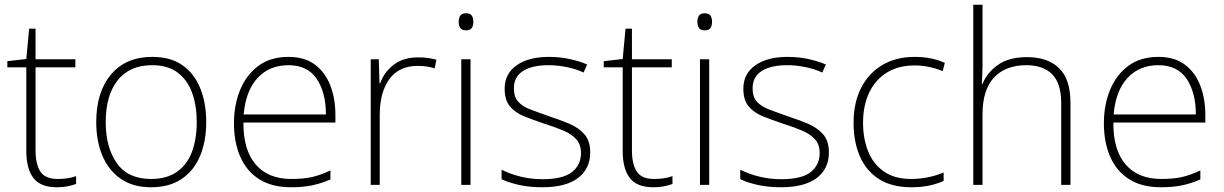

<svg xmlns="http://www.w3.org/2000/svg" viewBox="-20 -780 5164 810"><path d="M223 -25Q246 -25 265.5 -28Q285 -31 301 -37V-4Q285 2 265 6Q245 10 220 10Q151 10 121 -29Q91 -68 91 -143V-496H11V-522L91 -531L103 -659H130V-530H298V-496H130V-146Q130 -87 150.5 -56Q171 -25 223 -25Z M850 -265Q850 -185 824.5 -123Q799 -61 747 -25.5Q695 10 617 10Q542 10 490.5 -25Q439 -60 412.5 -122Q386 -184 386 -265Q386 -392 448.5 -466Q511 -540 622 -540Q701 -540 751 -504Q801 -468 825.5 -406Q850 -344 850 -265ZM426 -265Q426 -158 473 -91.5Q520 -25 617 -25Q684 -25 727 -55.5Q770 -86 790 -140Q810 -194 810 -265Q810 -333 791 -387Q772 -441 730.5 -473Q689 -505 622 -505Q527 -505 476.5 -441.5Q426 -378 426 -265Z M1197 -540Q1265 -540 1308.5 -507.5Q1352 -475 1373.5 -419.5Q1395 -364 1395 -294V-263H1007Q1006 -148 1058.5 -86.5Q1111 -25 1209 -25Q1258 -25 1293.5 -32.5Q1329 -40 1374 -61V-23Q1335 -6 1296.5 2Q1258 10 1208 10Q1127 10 1073.5 -24Q1020 -58 993.5 -119Q967 -180 967 -260Q967 -337 993 -400.5Q1019 -464 1070 -502Q1121 -540 1197 -540ZM1197 -505Q1117 -505 1067 -451.5Q1017 -398 1008 -297H1355Q1355 -390 1316 -447.5Q1277 -505 1197 -505Z M1744 -538Q1766 -538 1785 -535.5Q1804 -533 1821 -528L1814 -492Q1796 -497 1779.5 -499.5Q1763 -502 1742 -502Q1663 -502 1622.5 -446Q1582 -390 1582 -295V0H1544V-530H1578L1581 -429H1584Q1600 -475 1640.5 -506.5Q1681 -538 1744 -538Z M1945 -724Q1964 -724 1970.5 -714Q1977 -704 1977 -688Q1977 -672 1970.5 -662Q1964 -652 1945 -652Q1929 -652 1922 -662Q1915 -672 1915 -688Q1915 -704 1922 -714Q1929 -724 1945 -724ZM1965 -530V0H1926V-530Z M2470 -137Q2470 -68 2418.5 -29Q2367 10 2268 10Q2213 10 2169 0Q2125 -10 2096 -24V-64Q2134 -45 2178 -34.5Q2222 -24 2269 -24Q2355 -24 2393 -54Q2431 -84 2431 -135Q2431 -170 2411.5 -192Q2392 -214 2357 -229Q2322 -244 2277 -258Q2229 -274 2191 -289.5Q2153 -305 2131 -331.5Q2109 -358 2109 -406Q2109 -469 2159.5 -504.5Q2210 -540 2295 -540Q2342 -540 2383 -531Q2424 -522 2457 -508L2442 -474Q2413 -488 2373 -496.5Q2333 -505 2294 -505Q2225 -505 2186.5 -480.5Q2148 -456 2148 -407Q2148 -370 2167 -350Q2186 -330 2219 -317.5Q2252 -305 2295 -290Q2341 -275 2380.5 -258.5Q2420 -242 2445 -214Q2470 -186 2470 -137Z M2739 -25Q2762 -25 2781.5 -28Q2801 -31 2817 -37V-4Q2801 2 2781 6Q2761 10 2736 10Q2667 10 2637 -29Q2607 -68 2607 -143V-496H2527V-522L2607 -531L2619 -659H2646V-530H2814V-496H2646V-146Q2646 -87 2666.5 -56Q2687 -25 2739 -25Z M2952 -724Q2971 -724 2977.5 -714Q2984 -704 2984 -688Q2984 -672 2977.5 -662Q2971 -652 2952 -652Q2936 -652 2929 -662Q2922 -672 2922 -688Q2922 -704 2929 -714Q2936 -724 2952 -724ZM2972 -530V0H2933V-530Z M3477 -137Q3477 -68 3425.5 -29Q3374 10 3275 10Q3220 10 3176 0Q3132 -10 3103 -24V-64Q3141 -45 3185 -34.5Q3229 -24 3276 -24Q3362 -24 3400 -54Q3438 -84 3438 -135Q3438 -170 3418.5 -192Q3399 -214 3364 -229Q3329 -244 3284 -258Q3236 -274 3198 -289.5Q3160 -305 3138 -331.5Q3116 -358 3116 -406Q3116 -469 3166.5 -504.5Q3217 -540 3302 -540Q3349 -540 3390 -531Q3431 -522 3464 -508L3449 -474Q3420 -488 3380 -496.5Q3340 -505 3301 -505Q3232 -505 3193.5 -480.5Q3155 -456 3155 -407Q3155 -370 3174 -350Q3193 -330 3226 -317.5Q3259 -305 3302 -290Q3348 -275 3387.5 -258.5Q3427 -242 3452 -214Q3477 -186 3477 -137Z M3825 10Q3743 10 3689 -24Q3635 -58 3608 -119.5Q3581 -181 3581 -262Q3581 -346 3612.5 -408.5Q3644 -471 3702 -505.5Q3760 -540 3839 -540Q3876 -540 3907.5 -533.5Q3939 -527 3966 -515L3957 -480Q3928 -492 3897.5 -498Q3867 -504 3839 -504Q3771 -504 3722 -474Q3673 -444 3647 -389.5Q3621 -335 3621 -262Q3621 -195 3642.5 -141.5Q3664 -88 3709 -56.5Q3754 -25 3824 -25Q3862 -25 3897 -32.5Q3932 -40 3961 -52V-17Q3936 -5 3901.5 2.5Q3867 10 3825 10Z M4125 -504Q4125 -482 4124 -464.5Q4123 -447 4122 -426H4125Q4143 -472 4189 -505.5Q4235 -539 4313 -539Q4400 -539 4448 -492.5Q4496 -446 4496 -347V0H4457V-345Q4457 -428 4419 -466.5Q4381 -505 4310 -505Q4223 -505 4174 -453.5Q4125 -402 4125 -297V0H4086V-760H4125Z M4867 -540Q4935 -540 4978.5 -507.5Q5022 -475 5043.5 -419.5Q5065 -364 5065 -294V-263H4677Q4676 -148 4728.5 -86.5Q4781 -25 4879 -25Q4928 -25 4963.5 -32.5Q4999 -40 5044 -61V-23Q5005 -6 4966.5 2Q4928 10 4878 10Q4797 10 4743.5 -24Q4690 -58 4663.5 -119Q4637 -180 4637 -260Q4637 -337 4663 -400.5Q4689 -464 4740 -502Q4791 -540 4867 -540ZM4867 -505Q4787 -505 4737 -451.5Q4687 -398 4678 -297H5025Q5025 -390 4986 -447.5Q4947 -505 4867 -505Z"/></svg>

Font: Noto Sans Lao UI ExtLt
Style: Regular
Weight: 200
Designer: Monotype Design Team
Foundry: Monotype Imaging Inc.
Version: Version 2.000; ttfautohint (v1.8.4.7-5d5b)